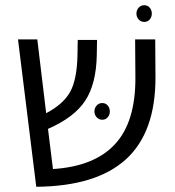

<svg xmlns="http://www.w3.org/2000/svg" viewBox="-20 -706 670 736"><path d="M554 -631.5Q546 -622 533 -622Q520 -622 511.5 -631.5Q503 -641 503 -654Q503 -667 511.5 -676.5Q520 -686 533 -686Q546 -686 554 -676.5Q562 -667 562 -654Q562 -641 554 -631.5ZM576 -412Q577 -200 463.5 -96Q350 8 119 10L49 -555H123L157 -272Q223 -307 249 -354Q275 -401 277 -494L278 -553H352L351 -495Q349 -385 307 -320.5Q265 -256 164 -212L183 -58Q342 -68 421 -153.5Q500 -239 499 -409L498 -555H575ZM350.5 -256.5Q342 -266 342 -279Q342 -292 350.5 -301.5Q359 -311 372 -311Q385 -311 393 -301.5Q401 -292 401 -279Q401 -266 393 -256.5Q385 -247 372 -247Q359 -247 350.5 -256.5Z"/></svg>

Font: Assistant
Style: Regular
Weight: 400
Designer: Hebrew By Ben Nathan, Latin by Paul Hunt
Version: Version 2.001;PS 002.001;hotconv 1.0.88;makeotf.lib2.5.64775